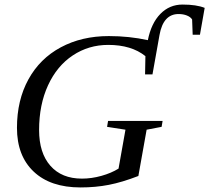

<svg xmlns="http://www.w3.org/2000/svg" viewBox="-20 -822 927 851"><path d="M462.4 -662.1Q552.7 -662.1 635.3 -644Q650.4 -719.2 690.9 -760.5Q731.4 -801.8 789.1 -801.8Q850.6 -801.8 887.2 -787.1L866.2 -668H834L831.5 -735.8Q824.2 -747.1 808.1 -753.4Q792 -759.8 771.5 -759.8Q703.6 -759.8 687 -667L655.8 -492.2H623L624.5 -573.2Q562.5 -623 459.5 -623Q373 -623 302.7 -576.4Q232.4 -529.8 192.9 -443.8Q153.3 -357.9 153.3 -245.6Q153.3 -144 203.4 -87.2Q253.4 -30.3 343.3 -30.3Q385.7 -30.3 429.4 -42.5Q473.1 -54.7 505.4 -74.7L536.1 -247.1L454.6 -259.8L459 -286.1H700.7L696.3 -259.8L629.9 -247.1L593.3 -42Q521.5 -14.2 462.4 -2.7Q403.3 8.8 336.9 8.8Q203.6 8.8 129.4 -61.3Q55.2 -131.3 55.2 -255.4Q55.2 -377.9 106 -470.2Q156.7 -562.5 249.5 -612.3Q342.3 -662.1 462.4 -662.1Z"/></svg>

Font: Tinos
Style: Italic
Weight: 400
Italic angle: -16.333°
Designer: Steve Matteson
Foundry: Monotype Imaging Inc.
Version: Version 1.32